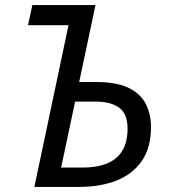

<svg xmlns="http://www.w3.org/2000/svg" viewBox="-20 -734 671 754"><path d="M115 0 249 -635H90L107 -714H355L291 -412H356Q440 -412 487 -388Q534 -364 553.5 -324Q573 -284 573 -235Q573 -154 537 -102Q501 -50 437.5 -25Q374 0 291 0ZM220 -76H304Q481 -76 481 -228Q481 -287 448 -311Q415 -335 356 -335H275Z"/></svg>

Font: Noto IKEA Latin
Style: Italic
Weight: 400
Italic angle: -12°
Designer: Monotype Design Team
Foundry: Monotype Imaging Inc.
Version: Version 1.0